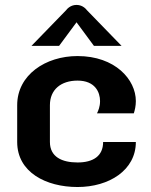

<svg xmlns="http://www.w3.org/2000/svg" viewBox="-20 -745 615 782"><path d="M291.7 -654.2 362.5 -558.3H475L333.3 -704.2C333.3 -704.2 319.2 -725 291.7 -725C264.2 -725 250 -704.2 250 -704.2L108.3 -558.3H220.8ZM295.8 -516.7C165.8 -516.7 50 -440 50 -316.7V-166.7C50 -43.3 167.5 16.7 295.8 16.7C424.2 16.7 533.3 -51.7 533.3 -166.7H400C400 -109.2 359.2 -83.3 295.8 -83.3C232.5 -83.3 183.3 -105.8 183.3 -166.7V-316.7C183.3 -380 228.3 -416.7 295.8 -416.7C367.5 -416.7 387.5 -369.2 387.5 -333.3C387.5 -310 380 -293.3 375 -283.3H525C529.2 -296.7 533.3 -313.3 533.3 -333.3C533.3 -420.8 449.2 -516.7 295.8 -516.7Z"/></svg>

Font: BoonHome
Style: Bold
Weight: 700
Designer: Sungsit Sawaiwan
Foundry: Sungsit Sawaiwan
Version: Version 0.2